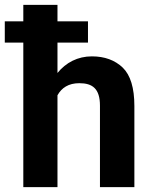

<svg xmlns="http://www.w3.org/2000/svg" viewBox="-30 -770 625 790"><path d="M206.5 -682.1V-750H65.9V-682.1H-10.3V-594.7H65.9V0H206.5V-377.9C223.6 -408.7 252 -427.7 296.4 -427.7C350.6 -427.7 381.3 -405.3 381.3 -335V0H522.9V-334C522.9 -408.2 506.8 -460.9 475.1 -491.7C442.9 -522.5 400.4 -538.1 348.1 -538.1C290 -538.1 241.2 -512.7 206.5 -469.7V-594.7H332V-682.1Z"/></svg>

Font: Vazirmatn
Style: Bold
Weight: 700
Designer: Saber Rastikerdar
Foundry: Saber Rastikerdar
Version: Version 33.003